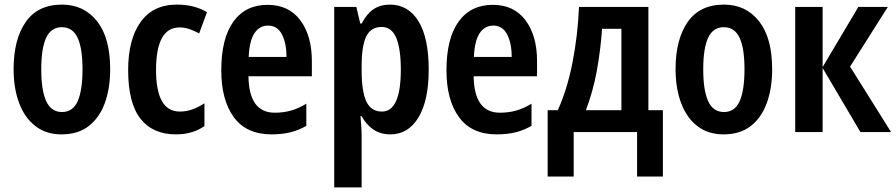

<svg xmlns="http://www.w3.org/2000/svg" viewBox="-20 -573 3888 833"><path d="M458 -273Q458 -190 435 -126.5Q412 -63 365.5 -26.5Q319 10 247 10Q180 10 133.5 -26Q87 -62 63 -126Q39 -190 39 -273Q39 -402 91.5 -477.5Q144 -553 249 -553Q344 -553 401 -481Q458 -409 458 -273ZM159 -272Q159 -181 180.5 -134Q202 -87 249 -87Q296 -87 317 -134Q338 -181 338 -273Q338 -364 316.5 -409.5Q295 -455 248 -455Q202 -455 180.5 -409.5Q159 -364 159 -272Z M743 10Q643 10 589.5 -58Q536 -126 536 -269Q536 -402 590 -477.5Q644 -553 747 -553Q787 -553 819.5 -544.5Q852 -536 878 -520L844 -428Q822 -440 801.5 -447Q781 -454 759 -454Q657 -454 657 -269Q657 -89 760 -89Q789 -89 815 -98.5Q841 -108 867 -125V-26Q816 10 743 10Z M1141 -552Q1233 -552 1283 -485Q1333 -418 1333 -308V-242H1058Q1060 -84 1172 -84Q1209 -84 1241.5 -93Q1274 -102 1309 -123V-27Q1276 -8 1240 1Q1204 10 1158 10Q1049 10 994.5 -64.5Q940 -139 940 -268Q940 -406 992.5 -479Q1045 -552 1141 -552ZM1143 -462Q1106 -462 1084 -429Q1062 -396 1059 -326H1223Q1223 -386 1203 -424Q1183 -462 1143 -462Z M1672 -553Q1751 -553 1795.5 -481Q1840 -409 1840 -271Q1840 -137 1795.5 -63.5Q1751 10 1674 10Q1631 10 1600 -11Q1569 -32 1549 -69H1544Q1546 -44 1547.5 -23Q1549 -2 1549 15V240H1430V-543H1526L1543 -471H1549Q1571 -513 1600.5 -533Q1630 -553 1672 -553ZM1636 -456Q1589 -456 1569 -415Q1549 -374 1549 -287V-265Q1549 -176 1569.5 -132.5Q1590 -89 1637 -89Q1719 -89 1719 -271Q1719 -362 1699 -409Q1679 -456 1636 -456Z M2118 -552Q2210 -552 2260 -485Q2310 -418 2310 -308V-242H2035Q2037 -84 2149 -84Q2186 -84 2218.5 -93Q2251 -102 2286 -123V-27Q2253 -8 2217 1Q2181 10 2135 10Q2026 10 1971.5 -64.5Q1917 -139 1917 -268Q1917 -406 1969.5 -479Q2022 -552 2118 -552ZM2120 -462Q2083 -462 2061 -429Q2039 -396 2036 -326H2200Q2200 -386 2180 -424Q2160 -462 2120 -462Z M2793 -543V-95H2856V193H2744V0H2469V193H2356V-95H2400Q2441 -185 2464 -303Q2487 -421 2492 -543ZM2676 -448H2592Q2586 -359 2570 -269.5Q2554 -180 2522 -95H2676Z M3330 -273Q3330 -190 3307 -126.5Q3284 -63 3237.5 -26.5Q3191 10 3119 10Q3052 10 3005.5 -26Q2959 -62 2935 -126Q2911 -190 2911 -273Q2911 -402 2963.5 -477.5Q3016 -553 3121 -553Q3216 -553 3273 -481Q3330 -409 3330 -273ZM3031 -272Q3031 -181 3052.5 -134Q3074 -87 3121 -87Q3168 -87 3189 -134Q3210 -181 3210 -273Q3210 -364 3188.5 -409.5Q3167 -455 3120 -455Q3074 -455 3052.5 -409.5Q3031 -364 3031 -272Z M3704 -543H3832L3668 -284L3846 0H3713L3549 -278V0H3430V-543H3549V-282Z"/></svg>

Font: Noto Sans Disp Cond SemBd
Style: Regular
Weight: 600
Width: 3
Designer: Monotype Design Team
Foundry: Monotype Imaging Inc.
Version: Version 2.000;GOOG;noto-source:20170915:90ef993387c0; ttfaut